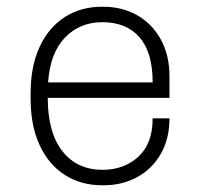

<svg xmlns="http://www.w3.org/2000/svg" viewBox="-20 -541 596 571"><path d="M484 -314V-250H122Q122 -147 165.5 -91.5Q209 -36 285 -36Q349 -36 391.5 -75Q434 -114 434 -189H484Q484 -128 458 -83Q432 -38 387.5 -14Q343 10 289 10H284Q221 10 173 -20.5Q125 -51 98 -109Q71 -167 71 -248V-263Q71 -344 98 -402Q125 -460 173 -490.5Q221 -521 283 -521H287Q342 -521 386.5 -496.5Q431 -472 457.5 -425Q484 -378 484 -314ZM123 -296H434Q434 -385 395 -430Q356 -475 284 -475Q217 -475 173 -429Q129 -383 123 -296Z"/></svg>

Font: Chivo Thin
Style: Regular
Weight: 100
Designer: Hector Gatti
Foundry: Omnibus-Type
Version: Version 1.007